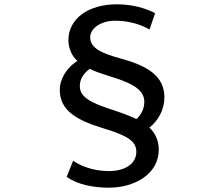

<svg xmlns="http://www.w3.org/2000/svg" viewBox="-20 -777 1040 890"><path d="M673 -640 699 -716C657 -738 596 -757 522 -757C387 -757 297 -689 297 -590C297 -555 314 -514 339 -495C282 -458 257 -404 257 -361C257 -263 337 -219 466 -180C578 -146 612 -119 612 -73C612 -21 564 16 484 16C408 16 348 -11 319 -32L289 43C337 77 408 93 484 93C603 93 716 31 716 -84C716 -131 693 -169 672 -185C713 -217 742 -268 742 -326C742 -425 663 -472 542 -505C455 -529 398 -552 398 -604C398 -642 442 -681 515 -681C587 -681 643 -658 673 -640ZM350 -379C350 -408 365 -435 396 -458C478 -415 649 -401 649 -305C649 -275 635 -244 612 -225C590 -237 547 -253 474 -277C371 -312 350 -342 350 -379Z"/></svg>

Font: コーポレート・ロゴ ver3 Medium
Style: Regular
Weight: 500
Designer: [KANA_main] LOGOTYPE.JP [Source Han Sans] Ryoko NISHIZUKA 西塚涼子 (kana, bopomofo & ideographs); Paul D. Hunt (Latin, Greek
Version: Version 12.001;FEAKit 1.0